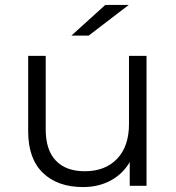

<svg xmlns="http://www.w3.org/2000/svg" viewBox="-20 -752 713 777"><path d="M573 -526V0H505V-96Q477 -48 428 -21.5Q379 5 316 5Q213 5 153.5 -52.5Q94 -110 94 -221V-526H165V-228Q165 -145 206 -102Q247 -59 323 -59Q406 -59 454 -109.5Q502 -160 502 -250V-526ZM406 -732H501L339 -608H269Z"/></svg>

Font: Montserrat-Regular
Style: Regular
Weight: 400
Version: Version 7.200